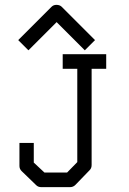

<svg xmlns="http://www.w3.org/2000/svg" viewBox="-20 -820 532 790"><path d="M76 -634 55 -655 192 -792Q200 -800 212 -800Q226 -800 234 -792L371 -655L350 -634L329 -613L213 -729L97 -613ZM60 -232H119V-151L163 -110H256L298 -153V-537H238V-597H417V-537H357V-141Q357 -128 349 -120L290 -59Q281 -50 268 -50H150Q137 -50 129 -58L69 -116Q60 -125 60 -137Z"/></svg>

Font: IBM 3270 Semi-Condensed
Style: Condensed
Weight: 400
Monospace: yes
Version: Version 2.3.1